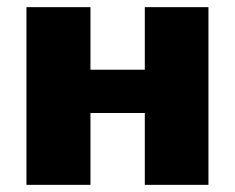

<svg xmlns="http://www.w3.org/2000/svg" viewBox="-20 -517 657 537"><path d="M563 -497V0H385V-201H233V0H54V-497H233V-322H385V-497Z"/></svg>

Font: Exo 2.0 Extra Bold
Style: Regular
Weight: 800
Designer: Natanael Gama
Version: Version 1.001;PS 001.001;hotconv 1.0.70;makeotf.lib2.5.58329